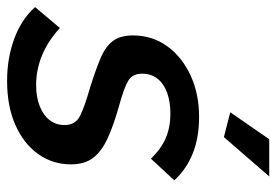

<svg xmlns="http://www.w3.org/2000/svg" viewBox="-164 -631 780 542"><g transform="rotate(90 226.0 -360.0)"><path d="M183 10Q120 10 65 -10Q10 -30 -25 -69L34 -139Q70 -106 110.5 -89Q151 -72 195 -72Q229 -72 254.5 -82Q280 -92 294 -110Q308 -128 308 -152Q308 -183 282 -196Q256 -209 203 -224Q152 -240 119 -254Q86 -268 70.5 -289Q55 -310 55 -345Q55 -400 85.5 -442Q116 -484 168 -508Q220 -532 285 -532Q344 -532 388.5 -514Q433 -496 464 -462L403 -396Q375 -425 344.5 -438Q314 -451 276 -451Q243 -451 217.5 -442Q192 -433 177.5 -415Q163 -397 163 -371Q163 -344 183 -332Q203 -320 254 -306Q308 -291 345 -274Q382 -257 400.5 -233Q419 -209 419 -170Q419 -119 390 -78Q361 -37 308 -13.5Q255 10 183 10ZM342 -602 272 -620 348 -730H453Z"/></g></svg>

Font: Raleway Thin SemiBold
Style: Italic
Weight: 600
Italic angle: -12°
Version: Version 4.026